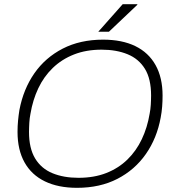

<svg xmlns="http://www.w3.org/2000/svg" viewBox="-20 -888 835 920"><path d="M349 12Q259 12 195 -19Q131 -50 97.5 -110Q64 -170 64 -256Q64 -284 66.5 -310Q69 -336 73 -361Q92 -461 144.5 -536.5Q197 -612 280.5 -655Q364 -698 474 -698Q565 -698 628.5 -667Q692 -636 725.5 -576Q759 -516 759 -430Q759 -403 757 -377Q755 -351 750 -325Q732 -226 679 -150Q626 -74 542.5 -31Q459 12 349 12ZM356 -36Q431 -36 489.5 -59Q548 -82 590.5 -123.5Q633 -165 659.5 -221Q686 -277 697 -343Q699 -354 700.5 -364.5Q702 -375 702.5 -386Q703 -397 703.5 -408Q704 -419 704 -430Q704 -510 674.5 -558Q645 -606 591.5 -628Q538 -650 467 -650Q393 -650 334.5 -627Q276 -604 233 -562.5Q190 -521 163.5 -465Q137 -409 126 -343Q124 -333 122.5 -322Q121 -311 120.5 -300Q120 -289 119.5 -278Q119 -267 119 -256Q119 -177 148.5 -128.5Q178 -80 231.5 -58Q285 -36 356 -36ZM451 -736 568 -868H638V-865L502 -736Z"/></svg>

Font: Archivo SemiBold Thin
Style: Italic
Weight: 250
Italic angle: -10°
Version: Version 2.001